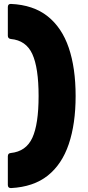

<svg xmlns="http://www.w3.org/2000/svg" viewBox="-20 -810 448 980"><path d="M36 150Q20 150 20 134V-12Q20 -28 35 -29Q113 -37 145 -106.5Q177 -176 177 -320Q177 -464 145 -534Q113 -604 35 -611Q20 -613 20 -628V-774Q20 -790 35 -790Q150 -785 223 -727Q296 -669 331 -566Q366 -463 366 -320Q366 -178 331 -74.5Q296 29 223.5 86.5Q151 144 36 150Z"/></svg>

Font: LINE Seed Sans App ExtraBold
Style: Regular
Weight: 800
Designer: LINE VX Design & Dalton Maag Ltd & Sandoll Inc
Foundry: Dalton Maag Ltd
Version: Version 1.003